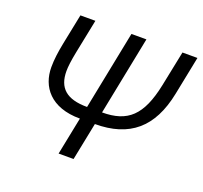

<svg xmlns="http://www.w3.org/2000/svg" viewBox="-121 -837 1030 976"><g transform="rotate(20 393.5 -349.0)"><path d="M290 0H371L412 -204C598 -204 706 -294 745 -489L787 -698H706L667 -507C631 -333 564 -272 426 -272L511 -698H430L345 -272C233 -272 184 -317 184 -408C184 -431 188 -465 198 -515L235 -698H154L121 -535C111 -485 105 -442 105 -400C105 -296 171 -204 331 -204Z"/></g></svg>

Font: LVC Sans
Style: Italic
Weight: 400
Italic angle: -11.31°
Designer: Mike Abbink, Paul van der Laan, Pieter van Rosmalen
Foundry: Bold Monday
Version: Version 3.0